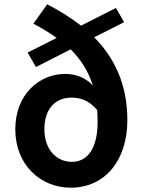

<svg xmlns="http://www.w3.org/2000/svg" viewBox="-20 -857 671 891"><path d="M313 -106C244 -106 186 -161 186 -257C186 -351 236 -404 312 -404C353 -404 394 -391 431 -346C432 -329 433 -311 433 -292C433 -170 388 -106 313 -106ZM556 -754 518 -820 356 -738C306 -777 253 -809 199 -837L135 -747C175 -726 211 -704 243 -681L108 -613L147 -546L308 -628C355 -581 390 -527 411 -460C377 -498 329 -514 283 -514C160 -514 51 -417 51 -257C51 -90 170 14 308 14C470 14 571 -116 571 -299C571 -470 508 -592 417 -684Z"/></svg>

Font: Kinto Sans
Style: Bold
Weight: 700
Designer: Authors: Ryoko NISHIZUKA  (kana & ideographs); Paul D. Hunt (Latin, Greek & Cyrillic); Wenlong ZHANG  (bopomofo); Sandol
Foundry: Adobe Systems Incorporated, ookami Inc.
Version: Version 0.001